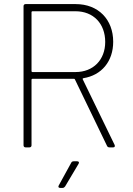

<svg xmlns="http://www.w3.org/2000/svg" viewBox="-20 -720 652 938"><path d="M387 -338C476 -352 533 -420 533 -516C533 -625 460 -700 350 -700H105C99 -700 95 -696 95 -690V-10C95 -4 99 0 105 0H124C130 0 134 -4 134 -10V-331C134 -333 136 -335 138 -335H342C344 -335 345 -334 346 -332L503 -7C505 -2 510 0 515 0H533C540 0 543 -5 540 -12L384 -333C383 -335 384 -337 387 -338ZM138 -665H349C436 -665 494 -605 494 -515C494 -428 436 -368 349 -368H138C136 -368 134 -370 134 -372V-661C134 -663 136 -665 138 -665ZM274 198H286C291 198 295 195 298 191L364 80C368 73 365 68 357 68H340C335 68 330 70 328 75L267 186C263 193 266 198 274 198Z"/></svg>

Font: Barlow ExtraLight
Style: Regular
Weight: 275
Designer: Jeremy Tribby
Foundry: Tribby Type
Version: Version 1.422;hotconv 1.0.109;makeotfexe 2.5.65596